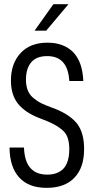

<svg xmlns="http://www.w3.org/2000/svg" viewBox="-20 -908 466 935"><path d="M26.4 -189.5H96.7Q99.6 -120.1 128.9 -88.9Q157.2 -57.6 210 -57.6Q262.7 -57.6 291 -88.9Q317.4 -120.1 317.4 -181.6Q317.4 -237.3 293.9 -264.6Q267.6 -293.9 209 -318.4L168.9 -334Q100.6 -361.3 67.4 -403.3Q33.2 -446.3 33.2 -515.6Q33.2 -599.6 81.1 -650.4Q127.9 -700.2 210.9 -700.2Q290 -700.2 335.9 -654.3Q381.8 -607.4 385.7 -513.7H317.4Q310.5 -634.8 210 -634.8Q158.2 -634.8 132.8 -605.5Q106.4 -575.2 106.4 -519.5Q106.4 -471.7 129.9 -443.4Q141.6 -429.7 161.6 -416.5Q181.6 -403.3 210 -392.6L251 -377Q321.3 -348.6 355.5 -305.7Q389.6 -260.7 389.6 -182.6Q389.6 -91.8 342.8 -43Q295.9 6.8 207 6.8Q120.1 6.8 74.2 -43Q27.3 -93.8 26.4 -189.5ZM240.2 -887.7H313.5L205.1 -758.8H148.4Z"/></svg>

Font: Dinish Condensed
Style: Regular
Weight: 400
Width: 3
Designer: Bert Driehuis
Foundry: Playbeing
Version: Version 3.006; git-39231f3c-release